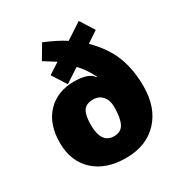

<svg xmlns="http://www.w3.org/2000/svg" viewBox="-179 -904 999 1050"><g transform="rotate(-30 320.5 -379.5)"><path d="M594.2 -283.2Q594.2 -148.9 519.8 -69.6Q445.3 9.8 316.9 9.8Q190.4 9.8 116.7 -58.1Q43 -126 43 -243.2Q43 -359.9 106.7 -427.5Q170.4 -495.1 276.9 -495.1Q370.6 -495.1 396 -454.1L399.9 -456.1Q367.2 -519.5 330.1 -557.1L241.2 -499L184.1 -588.9L253.9 -633.8L181.2 -679.2L233.9 -768.1Q318.8 -732.4 363.8 -702.1L465.8 -769L522 -680.2L451.2 -632.8Q528.8 -556.2 561.5 -472.9Q594.2 -389.6 594.2 -283.2ZM398.9 -266.1Q398.9 -307.1 377 -332.5Q355 -357.9 318.8 -357.9Q273.9 -357.9 256.3 -330.6Q238.8 -303.2 238.8 -244.1Q238.8 -126 318.8 -126Q363.3 -126 381.1 -160.6Q398.9 -195.3 398.9 -266.1Z"/></g></svg>

Font: OpenSansExtrabold
Style: Regular
Weight: 800
Foundry: Ascender Corporation
Version: Version 1.10